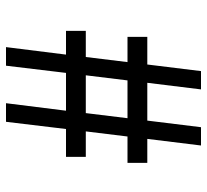

<svg xmlns="http://www.w3.org/2000/svg" viewBox="-45 -645 690 640"><g transform="rotate(90 300.0 -325.0)"><path d="M324 0 349 -200H223L199 0H137L162 -200H83V-266H170L187 -405H103V-471H195L217 -650H278L256 -471H382L404 -650H465L443 -471H523V-405H435L418 -266H503V-200H410L386 0ZM357 -266 374 -405H248L231 -266Z"/></g></svg>

Font: Source Code Pro Medium
Style: Regular
Weight: 500
Monospace: yes
Designer: Paul D. Hunt, Teo Tuominen
Foundry: Adobe Systems Incorporated
Version: Version 2.030;PS 1.000;hotconv 16.6.51;makeotf.lib2.5.65220